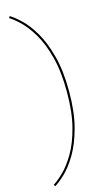

<svg xmlns="http://www.w3.org/2000/svg" viewBox="-141 -794 546 1023"><g transform="rotate(-15 131.5 -282.0)"><path d="M28.5 187.5 22.5 178Q46 164 79 132.2Q112 100.5 144 46.5Q176 -7.5 197.2 -88.5Q218.5 -169.5 218.5 -281.5Q218.5 -394 197.2 -475Q176 -556 144 -610Q112 -664 79 -695.8Q46 -727.5 22.5 -741.5L28.5 -751Q52 -737 86 -705Q120 -673 153 -617.5Q186 -562 208.2 -479.2Q230.5 -396.5 230.5 -281.5Q230.5 -167 208.2 -84.5Q186 -2 153 53.5Q120 109 86 141.2Q52 173.5 28.5 187.5Z"/></g></svg>

Font: Anybody ExtraExpanded Thin
Style: Regular
Weight: 100
Width: 8
Designer: Tyler Finck
Foundry: Etcetera Type Company
Version: Version 1.010; ttfautohint (v1.8.3) -l 8 -r 50 -G 200 -x 14 